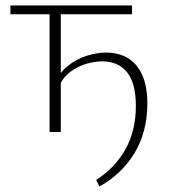

<svg xmlns="http://www.w3.org/2000/svg" viewBox="-20 -482 623 701"><path d="M343 199 331 175Q400 131 438 63Q476 -5 476 -95Q476 -178 444 -218Q412 -258 353 -258Q326 -258 295 -249Q264 -240 236.5 -219.5Q209 -199 195 -165L178 -176Q197 -217 228.5 -242Q260 -267 297 -278.5Q334 -290 367 -290Q414 -290 447.5 -269.5Q481 -249 499.5 -207.5Q518 -166 518 -103Q518 -52 506 -6.5Q494 39 471 77Q448 115 415.5 146Q383 177 343 199ZM161 0V-462H202V0ZM18 -430V-462H462V-430Z"/></svg>

Font: Ysabeau SC ExtraLight
Style: Regular
Weight: 250
Designer: Christian Thalmann (Catharsis Fonts)
Version: Version 2.001;gftools[0.9.30]; featfreeze: smcp